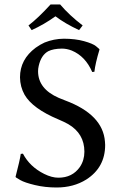

<svg xmlns="http://www.w3.org/2000/svg" viewBox="-20 -832 546 862"><path d="M250 -812Q291.5 -763.2 351.1 -717.8L335 -696.8Q272.9 -725.6 229 -758.8Q178.2 -722.2 122.1 -696.8L107.9 -717.8Q151.4 -751 207 -812ZM242.2 -34.2Q304.7 -34.2 338.4 -82Q358.9 -112.3 358.9 -150.9Q358.9 -232.4 286.1 -274.9Q267.6 -285.2 242.2 -295.9Q126 -344.7 90.3 -406.7Q70.3 -442.4 69.8 -484.9Q69.8 -565.4 140.1 -617.7Q159.7 -631.8 180.2 -641.1Q221.7 -657.7 266.1 -658.2Q317.9 -658.2 357.4 -647.2Q397 -636.2 411.1 -624.5L424.8 -612.8L426.8 -609.9Q407.7 -546.4 403.8 -509.8L394 -508.8Q363.3 -579.6 302.2 -605Q279.8 -613.8 257.8 -613.8Q219.2 -613.3 196.8 -602.1Q164.6 -584.5 153.8 -536.1Q150.9 -523.4 150.9 -512.2Q150.9 -433.1 243.7 -392.6Q255.9 -387.2 272.9 -380.9Q441.9 -317.9 451.2 -196.3Q451.7 -188.5 452.1 -181.2Q452.1 -80.1 367.2 -25.9Q310.1 9.8 233.9 9.8Q182.1 9.8 136.5 -1.2Q90.8 -12.2 71.3 -23.4L51.8 -35.2L49.8 -38.1Q69.3 -112.8 73.2 -141.1L83 -142.1Q113.8 -83.5 178.2 -51.3Q212.4 -34.2 242.2 -34.2Z"/></svg>

Font: Linux Biolinum Capitals O
Style: Small Caps
Weight: 400
Designer: Philipp H. Poll
Foundry: Philipp H. Poll
Version: Version 1.0.4